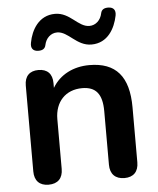

<svg xmlns="http://www.w3.org/2000/svg" viewBox="-53 -789 692 842"><g transform="rotate(-5 292.5 -367.5)"><path d="M131 -581C152 -580 163 -588 166 -603C172 -633 194 -654 222 -654C271 -654 302 -588 368 -588C440 -588 473 -650 484 -705C489 -730 477 -742 457 -743C436 -744 425 -736 422 -721C416 -691 394 -670 366 -670C316 -670 286 -736 220 -736C148 -736 114 -674 104 -619C99 -594 111 -582 131 -581ZM127 8C168 8 190 -15 190 -56V-275C190 -351 237 -401 310 -401C370 -401 398 -368 398 -292V-56C398 -15 421 8 461 8C501 8 523 -15 523 -56V-298C523 -434 467 -499 350 -499C280 -499 220 -469 187 -413V-434C187 -475 165 -497 126 -497C87 -497 65 -475 65 -434V-56C65 -15 87 8 127 8Z"/></g></svg>

Font: Nunito
Style: Bold
Weight: 700
Designer: Vernon Adams
Foundry: Vernon Adams
Version: Version 3.602